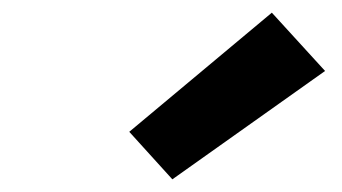

<svg xmlns="http://www.w3.org/2000/svg" viewBox="-20 -836 540 303"><path d="M252 -553 184 -628 409 -816 493 -724Z"/></svg>

Font: iosevka_custom_sans_ss08 XBd
Style: Italic
Weight: 800
Italic angle: -10°
Designer: Belleve Invis
Foundry: Belleve Invis
Version: Version 10.3.0; ttfautohint (v1.8.3)